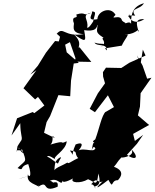

<svg xmlns="http://www.w3.org/2000/svg" viewBox="-20 -1173 969 1203"><path d="M479 -875C457 -871 506 -898 442 -959C517 -908 522 -906 507 -984C574 -974 594 -993 590 -1038C580 -1009 607 -999 585 -1071C609 -978 554 -985 629 -936C604 -931 661 -911 611 -876C651 -912 621 -889 572 -906C589 -878 650 -905 650 -857L637 -870L743 -887C758 -925 805 -971 763 -955C835 -983 811 -1022 773 -958C838 -960 853 -1008 849 -971C837 -1019 820 -1056 884 -1053C810 -1004 773 -1079 791 -1082C797 -1047 755 -1084 827 -1075C791 -1125 856 -1109 882 -1153C795 -1129 802 -1059 801 -1014C808 -1058 727 -1010 719 -994C794 -1039 761 -1023 744 -1045C735 -1090 663 -1040 704 -1080C670 -1139 588 -1098 591 -1053C512 -1038 567 -1089 555 -1101C589 -1101 573 -1085 561 -1029C578 -1069 541 -991 526 -1000C539 -1051 483 -1077 553 -1094C498 -1066 522 -1103 458 -1082C472 -1049 429 -1081 440 -1034C455 -1025 408 -965 505 -959C379 -939 379 -1011 335 -961C350 -953 365 -925 362 -952C354 -951 349 -898 332 -863L418 -909L453 -808L448 -787L552 -785L455 -906ZM892 -825 791 -780 740 -747 644 -749 625 -721 626 -693 638 -651 593 -588 542 -491 575 -470 656 -576 694 -502 641 -471 643 -474C617 -452 602 -366 577 -300C540 -276 585 -279 612 -280C548 -287 569 -279 550 -214C568 -293 586 -219 576 -243C569 -209 481 -265 454 -212C482 -235 523 -294 454 -268C418 -191 452 -188 418 -230C486 -223 425 -209 493 -164C497 -223 404 -131 403 -155C340 -118 316 -127 302 -63C341 -108 299 -156 359 -188C366 -181 361 -191 343 -148C318 -161 269 -209 267 -184C283 -200 282 -202 328 -174C301 -188 395 -229 398 -288C345 -263 406 -301 296 -267C324 -292 294 -342 324 -308L256 -341L272 -408L294 -446L346 -577L420 -570L425 -668L442 -775L474 -779L398 -845L385 -909L325 -916L268 -843L217 -761L170 -706L208 -733L127 -620L200 -550L218 -566L258 -512L195 -464L185 -471L87 -432L52 -324L107 -401C108 -325 121 -318 115 -296C79 -239 94 -272 84 -222C111 -275 88 -231 129 -212C80 -284 71 -210 118 -237C150 -151 144 -175 90 -120C136 -99 97 -130 157 -145C186 -57 158 -62 155 -81C142 -20 211 -22 239 9C184 -36 183 -76 222 -73C241 -90 141 -69 97 -51C224 -96 251 -66 262 -102C210 -117 140 -38 226 -7C287 -44 241 40 341 -3C345 -29 339 -39 301 -25C336 16 321 -38 292 -40C343 -66 365 -1 372 -42C372 -15 453 -64 438 -55C415 -28 483 -20 532 -50C578 -31 587 0 596 -86C628 18 550 -21 580 9C552 -48 531 9 567 -36C593 -61 602 -8 635 -49C580 4 563 28 659 -46C695 19 670 -45 719 -44C719 -46 779 -97 694 -128C719 -157 711 -155 741 -187C743 -181 848 -199 792 -249C862 -182 829 -161 765 -210C786 -193 738 -221 710 -256C713 -217 746 -195 770 -197L838 -272L877 -328L825 -290L814 -334L914 -390L844 -450L857 -505L861 -589L929 -686L902 -680L873 -763L838 -826L860 -768L875 -862Z"/></svg>

Font: Hussar Lance
Style: Italic
Weight: 700
Foundry: Cannot Into Space Fonts, PlusOne Fonts
Version: Version 2.27